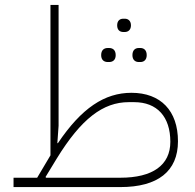

<svg xmlns="http://www.w3.org/2000/svg" viewBox="-20 -760 792 780"><path d="M544 -508H550C565 -508 576 -517 576 -536C576 -556 565 -565 550 -565H544C529 -565 518 -556 518 -536C518 -517 529 -508 544 -508ZM418 -508H423C439 -508 450 -517 450 -536C450 -556 439 -565 423 -565H418C402 -565 391 -556 391 -536C391 -517 402 -508 418 -508ZM481 -630H487C501 -630 512 -639 512 -657C512 -675 501 -684 487 -684H481C466 -684 456 -675 456 -657C456 -639 466 -630 481 -630ZM35 0H469C621 0 703 -64 703 -186C703 -310 633 -383 514 -383C405 -383 311 -321 215 -178L213 -179L218 -249V-740H185V-129L131 -38H35ZM210 -115C310 -278 399 -345 503 -345H525C618 -345 672 -286 672 -184C672 -89 600 -38 469 -38H167L165 -41Z"/></svg>

Font: IBM Plex Arabic ExtraLight
Style: Regular
Weight: 200
Designer: Mike Abbink, Paul van der Laan, Pieter van Rosmalen, Wael Morcos, Khajak Apelian
Foundry: Bold Monday
Version: Version 1.0